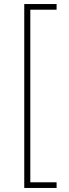

<svg xmlns="http://www.w3.org/2000/svg" viewBox="-20 -730 340 950"><path d="M100 200V-710H260V-682H130V172H260V200Z"/></svg>

Font: Fustat ExtraLight
Style: Regular
Weight: 250
Designer: Mohamed Gaber, Khaled Hosny, Laura Garcia Mut
Foundry: Kief Type Foundry, Alif Type Foundry, Hard Type Foundry
Version: Version 1.007